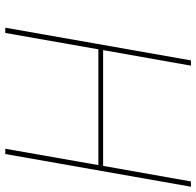

<svg xmlns="http://www.w3.org/2000/svg" viewBox="-28 -716 744 728"><g transform="rotate(90 344.0 -352.0)"><path d="M688 -704 564 0H544L606 -353H167L105 0H85L209 -704H229L170 -371H609L668 -704Z"/></g></svg>

Font: Fz Poppins Thin
Style: Italic
Weight: 100
Italic angle: -10°
Designer: Ninad Kale (Devanagari), Jonny Pinhorn (Latin)
Foundry: Indian Type Foundry
Version: Vit hóa bi Vntype.Com & FontZin.Com